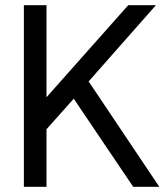

<svg xmlns="http://www.w3.org/2000/svg" viewBox="-20 -720 640 740"><path d="M159.2 -700H72V0H159.2V-221.8L264.2 -339.6L493.4 0H594L321.6 -406.2L581 -700H474.2L159.2 -345.2Z"/></svg>

Font: CommitMonoV143 ExtLt
Style: Regular
Weight: 200
Monospace: yes
Designer: Eigil Nikolajsen
Foundry: Eigil Nikolajsen
Version: Version 1.143